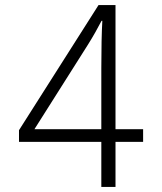

<svg xmlns="http://www.w3.org/2000/svg" viewBox="-20 -738 640 758"><path d="M380 0V-178H55V-224L369 -718H436V-228H545V-178H436V0ZM116 -228H380V-470Q380 -529 381 -574.5Q382 -620 384 -656H381Q369 -633 356 -610Q343 -587 328 -563Z"/></svg>

Font: Noto Sans Mono Light
Style: Regular
Weight: 300
Designer: Monotype Design Team
Foundry: Monotype Imaging Inc.
Version: Version 2.014; ttfautohint (v1.8.4.7-5d5b)